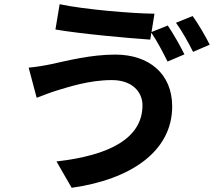

<svg xmlns="http://www.w3.org/2000/svg" viewBox="-20 -828 1040 911"><path d="M656 -328C656 -171 497 -90 248 -62L320 63C599 24 797 -109 797 -323C797 -479 686 -569 527 -569C411 -569 299 -540 225 -524C193 -517 149 -510 116 -507L154 -364C183 -375 221 -390 251 -399C302 -414 401 -448 511 -448C605 -448 656 -394 656 -328ZM894 -752 815 -720C843 -682 875 -624 896 -582L975 -616C958 -651 921 -715 894 -752ZM776 -707 699 -676 713 -763C607 -764 380 -783 263 -808L243 -688C359 -668 576 -648 693 -640L698 -673C725 -634 755 -576 775 -536L855 -570C837 -607 801 -671 776 -707Z"/></svg>

Font: Noto Sans JP
Style: Bold
Weight: 700
Designer: Ryoko NISHIZUKA 西塚涼子 (kana, bopomofo & ideographs); Paul D. Hunt (Latin, Greek & Cyrillic); Sandoll Communications 산돌커뮤니
Foundry: Adobe
Version: Version 2.004;hotconv 1.0.118;makeotfexe 2.5.65603